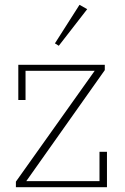

<svg xmlns="http://www.w3.org/2000/svg" viewBox="-20 -777 518 797"><path d="M46 -23 373 -483H86V-362H56V-508H415V-486L89 -25H393V-147H424V0H46ZM208 -597 310 -757 342 -739 224 -587Z"/></svg>

Font: IBM Plex Serif ExtLt
Style: Regular
Weight: 200
Designer: Mike Abbink, Paul van der Laan, Pieter van Rosmalen
Foundry: Bold Monday
Version: Version 3.001